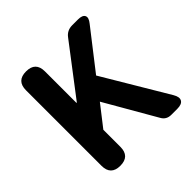

<svg xmlns="http://www.w3.org/2000/svg" viewBox="-189 -902 1065 1065"><g transform="rotate(-45 343.0 -370.0)"><path d="M611.3 0H564.5Q526.4 0 508.8 -32.2L335.9 -332L239.3 -208V-74.2Q239.3 0 165 0Q90.8 0 90.8 -74.2V-666Q90.8 -740.2 165 -740.2Q239.3 -740.2 239.3 -666V-418.9H242.2L462.9 -708Q486.3 -740.2 527.3 -740.2H572.3Q607.4 -740.2 615.7 -722.7Q624 -705.1 601.6 -677.7L423.8 -449.2L650.4 -68.4Q668.9 -37.1 658.2 -18.6Q647.5 0 611.3 0Z"/></g></svg>

Font: GenSenMaruGothic TW TTF Bold
Style: Regular
Weight: 700
Version: Version 1.301